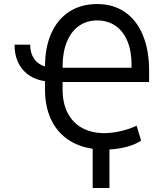

<svg xmlns="http://www.w3.org/2000/svg" viewBox="-20 -737 817 960"><path d="M205.1 -404.8Q205.1 -500.5 236.6 -570.8Q268.1 -641.1 326.9 -679Q385.7 -716.8 465.8 -716.8Q545.9 -716.8 604.5 -676.8Q663.1 -636.7 694.3 -561.3Q725.6 -485.8 725.6 -382.8V-327.1H293V-289.1Q293 -221.7 318.1 -172.6Q343.3 -123.5 390.4 -97.4Q437.5 -71.3 502 -71.3Q539.1 -71.3 582.3 -81.1Q625.5 -90.8 663.1 -108.4L685.5 -34.2Q659.2 -15.6 617.4 -3.9Q575.7 7.8 527.3 10.3V203.1H443.4V6.8Q368.7 -3.9 315.2 -42.5Q261.7 -81.1 233.4 -143.8Q205.1 -206.5 205.1 -289.1V-331.1Q133.3 -341.8 93 -389.9Q52.7 -438 52.7 -513.7H130.9Q130.9 -471.7 150.4 -443.4Q169.9 -415 205.1 -404.8ZM637.7 -398.4V-414.1Q637.7 -481.9 616.9 -531.7Q596.2 -581.5 557.4 -608.2Q518.6 -634.8 465.8 -634.8Q413.1 -634.8 374 -606.9Q335 -579.1 314 -527.1Q293 -475.1 293 -404.3V-398.4Z"/></svg>

Font: Pretendard Std
Style: Regular
Weight: 400
Designer: Base glyphs from Inter by Rasmus Andersson; Hangeul glyphs from Noto Sans CJK(Source Han Sans) by Jang Soo-young and Kan
Foundry: Kil Hyung-jin
Version: Version 1.309